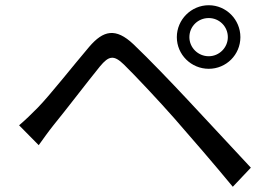

<svg xmlns="http://www.w3.org/2000/svg" viewBox="-20 -742 1040 734"><path d="M704 -600C704 -641 737 -673 778 -673C818 -673 851 -641 851 -600C851 -560 818 -527 778 -527C737 -527 704 -560 704 -600ZM656 -600C656 -533 711 -479 778 -479C845 -479 899 -533 899 -600C899 -667 845 -722 778 -722C711 -722 656 -667 656 -600ZM53 -263 128 -187C143 -208 165 -239 185 -264C231 -320 314 -429 362 -488C396 -529 415 -533 454 -495C496 -454 589 -355 647 -289C711 -216 799 -114 870 -28L939 -101C862 -183 762 -292 695 -363C636 -426 551 -515 490 -573C422 -637 375 -626 321 -563C258 -489 171 -378 124 -330C97 -303 79 -285 53 -263Z"/></svg>

Font: Source Han Sans HK
Style: Regular
Weight: 400
Designer: Ryoko NISHIZUKA 西塚涼子 (kana, bopomofo & ideographs); Paul D. Hunt (Latin, Greek & Cyrillic); Sandoll Communications 산돌커뮤니
Foundry: Adobe
Version: Version 2.000;hotconv 1.0.107;makeotfexe 2.5.65593